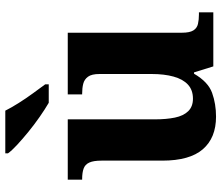

<svg xmlns="http://www.w3.org/2000/svg" viewBox="-74 -732 816 707"><g transform="rotate(-90 333.5 -378.0)"><path d="M258 10Q180 10 138 -38.5Q96 -87 96 -188V-412Q96 -441 89 -456.5Q82 -472 67 -477.5Q52 -483 28 -483H26V-536H248V-216Q248 -173 254.5 -141.5Q261 -110 278 -92.5Q295 -75 324 -75Q356 -75 376 -93.5Q396 -112 405.5 -146.5Q415 -181 415 -227V-419Q415 -448 405 -461.5Q395 -475 379 -479Q363 -483 343 -483H340V-536H567V-116Q567 -87 575.5 -73.5Q584 -60 599.5 -56.5Q615 -53 634 -53H642V0H443L421 -71H416Q386 -19 345.5 -4.5Q305 10 258 10ZM309 -606Q285 -620 257 -639.5Q229 -659 202 -681Q175 -703 153.5 -723Q132 -743 123 -756V-766H280Q291 -744 308 -717Q325 -690 344 -664Q363 -638 377 -619V-606Z"/></g></svg>

Font: Noto Serif Kannada
Style: Bold
Weight: 700
Version: Version 2.003